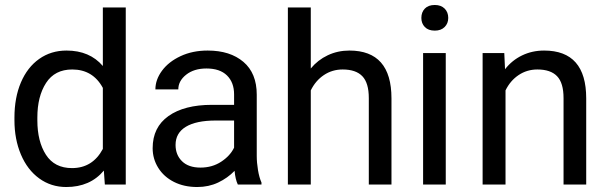

<svg xmlns="http://www.w3.org/2000/svg" viewBox="-20 -741 2434 771"><path d="M247 -538Q340 -538 393 -476V-711H485V0H401L397 -56Q342 10 246 10Q185 10 137.5 -24.5Q90 -59 64 -120.5Q38 -182 38 -258V-269Q38 -349 64 -410Q90 -471 137.5 -504.5Q185 -538 247 -538ZM269 -66Q352 -66 393 -143V-388Q353 -462 270 -462Q200 -462 165 -408Q130 -354 130 -269V-258Q130 -173 164.5 -119.5Q199 -66 269 -66Z M809 -466Q759 -466 727.5 -441Q696 -416 696 -382H604Q604 -421 630.5 -457Q657 -493 705 -515.5Q753 -538 814 -538Q904 -538 957.5 -492.5Q1011 -447 1011 -361V-115Q1011 -88 1016 -58Q1021 -28 1030 -8V0H935Q925 -21 922 -55Q894 -26 856 -8Q818 10 772 10Q719 10 678.5 -10.5Q638 -31 615.5 -67Q593 -103 593 -146Q593 -230 656.5 -275Q720 -320 831 -320H920V-362Q920 -410 891.5 -438Q863 -466 809 -466ZM920 -148V-257H846Q768 -257 726.5 -232Q685 -207 685 -159Q685 -119 711 -93.5Q737 -68 785 -68Q832 -68 868 -91.5Q904 -115 920 -148Z M1136 -711H1228V-466Q1256 -500 1296 -519Q1336 -538 1383 -538Q1552 -538 1552 -346V0H1461V-347Q1461 -408 1435 -435Q1409 -462 1356 -462Q1314 -462 1280.5 -439.5Q1247 -417 1228 -378V0H1136Z M1726 -721Q1751 -721 1765.5 -706.5Q1780 -692 1780 -669Q1780 -647 1765.5 -632.5Q1751 -618 1726 -618Q1700 -618 1686 -632.5Q1672 -647 1672 -669Q1672 -692 1686 -706.5Q1700 -721 1726 -721ZM1679 -528H1770V0H1679Z M1918 -528H2005L2008 -463Q2036 -499 2076.5 -518.5Q2117 -538 2165 -538Q2334 -538 2334 -346V0H2243V-347Q2243 -408 2217 -435Q2191 -462 2138 -462Q2096 -462 2062.5 -439.5Q2029 -417 2010 -378V0H1918Z"/></svg>

Font: Freesentation 5 Medium
Style: Regular
Weight: 500
Designer: glyphs from Roboto by Christian Robertson / Hangul glyphs from Noto Sans CJK(Source Han Sans) by Jang Soo-young and Kang
Foundry: PT&
Version: Version 2.001